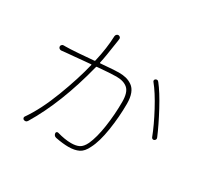

<svg xmlns="http://www.w3.org/2000/svg" viewBox="-155 -995 1311 1230"><g transform="rotate(30 500.0 -380.0)"><path d="M376 -751Q377 -759.8 382.8 -764.6Q387.7 -769.5 394.5 -769.5Q395.5 -769.5 396.5 -769.5Q404.3 -768.6 409.2 -762.7Q414.1 -756.8 412.1 -749Q411.1 -740.2 410.2 -733.4Q409.2 -728.5 404.3 -695.3Q399.4 -662.1 393.6 -625.5Q387.7 -588.9 380.9 -558.6Q380.9 -556.6 381.8 -555.7Q382.8 -554.7 384.8 -554.7Q485.4 -563.5 517.6 -563.5Q547.9 -563.5 571.3 -557.6Q594.7 -551.8 616.7 -536.6Q638.7 -521.5 650.4 -491.2Q662.1 -460.9 662.1 -416Q662.1 -318.4 646.5 -218.8Q630.9 -119.1 601.6 -63.5Q581.1 -19.5 550.8 -4.4Q520.5 10.7 474.6 10.7Q433.6 10.7 378.9 0Q361.3 -3.9 358.4 -22.5Q357.4 -29.3 362.3 -33.2Q367.2 -37.1 374 -35.2Q431.6 -18.6 477.5 -18.6Q513.7 -18.6 536.6 -30.3Q559.6 -42 577.1 -78.1Q602.5 -133.8 616.2 -225.6Q629.9 -317.4 629.9 -411.1Q629.9 -481.4 600.6 -507.3Q571.3 -533.2 516.6 -533.2Q476.6 -533.2 377 -524.4Q373 -524.4 372.1 -519.5Q294.9 -213.9 168.9 -4.9Q159.2 10.7 141.6 3.9Q135.7 1 133.8 -5.9Q131.8 -12.7 135.7 -17.6Q202.1 -112.3 257.3 -257.3Q312.5 -402.3 339.8 -516.6Q340.8 -518.6 339.4 -519.5Q337.9 -520.5 336.9 -520.5Q312.5 -518.6 275.9 -515.1Q239.3 -511.7 214.8 -509.3Q190.4 -506.8 175.8 -505.9Q170.9 -505.9 154.3 -503.9Q137.7 -502 127.9 -501Q120.1 -500 113.3 -504.9Q105.5 -510.7 105.5 -520.5Q105.5 -526.4 110.4 -531.2Q115.2 -537.1 123 -537.1Q129.9 -537.1 137.7 -537.1Q155.3 -537.1 173.8 -538.1Q208 -539.1 343.8 -550.8Q347.7 -550.8 348.6 -555.7Q373 -661.1 376 -751ZM738.3 -623Q735.4 -627 735.4 -630.9Q735.4 -638.7 742.2 -642.6Q747.1 -645.5 752 -645.5Q759.8 -645.5 765.6 -637.7Q806.6 -585.9 856.4 -493.2Q906.2 -400.4 937.5 -326.2Q939.5 -321.3 939.5 -317.4Q939.5 -308.6 929.7 -302.7Q925.8 -300.8 922.9 -300.8Q919.9 -300.8 918 -301.8Q911.1 -304.7 909.2 -310.5Q880.9 -384.8 831.5 -477.1Q782.2 -569.3 738.3 -623Z"/></g></svg>

Font: Gen Jyuu Gothic ExtraLight
Style: Regular
Weight: 100
Designer: [Source Han Sans]
Ryoko NISHIZUKA  (kana & ideographs); Paul D. Hunt (Latin, Greek & Cyrillic); Wenlong ZHANG  (bopomofo
Version: Version 1.002.20150607